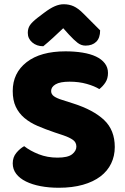

<svg xmlns="http://www.w3.org/2000/svg" viewBox="-20 -867 591 905"><path d="M251 -124Q300 -124 320 -140Q340 -156 340 -176Q340 -196 324 -207.5Q308 -219 279 -229L237 -243Q193 -258 157 -273.5Q121 -289 95 -311Q69 -333 54.5 -363.5Q40 -394 40 -438Q40 -523 105.5 -574Q171 -625 289 -625Q332 -625 369 -619Q406 -613 432.5 -600.5Q459 -588 474 -568.5Q489 -549 489 -523Q489 -497 477 -478.5Q465 -460 448 -447Q426 -461 389 -471.5Q352 -482 308 -482Q263 -482 242 -469.5Q221 -457 221 -438Q221 -423 234 -413.5Q247 -404 273 -396L326 -379Q420 -349 470.5 -301.5Q521 -254 521 -174Q521 -132 504 -96.5Q487 -61 453.5 -35.5Q420 -10 370.5 4Q321 18 257 18Q211 18 171.5 10.5Q132 3 102.5 -11.5Q73 -26 56.5 -47.5Q40 -69 40 -97Q40 -126 57 -146.5Q74 -167 94 -178Q122 -156 162.5 -140Q203 -124 251 -124ZM278 -734Q254 -711 230 -689Q206 -667 184 -649Q153 -649 132 -667Q111 -685 111 -712Q111 -733 121 -748Q131 -763 158 -784L187 -806Q216 -828 238 -837.5Q260 -847 280 -847Q306 -847 327 -837.5Q348 -828 371 -805L452 -724Q452 -688 433.5 -670Q415 -652 383 -652Q363 -652 346 -665Q329 -678 305 -704Z"/></svg>

Font: Baloo Bhai 2 ExtraBold
Style: Regular
Weight: 800
Designer: Supriya Tembe, Noopur Datye and Ek Type
Foundry: Ek Type
Version: Version 1.640;PS 1.000;hotconv 16.6.51;makeotf.lib2.5.65220;